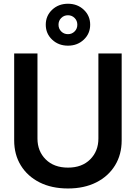

<svg xmlns="http://www.w3.org/2000/svg" viewBox="-20 -1020 744 1051"><path d="M352.1 11.7Q262.7 11.7 196.5 -21.7Q130.4 -55.2 94 -114.5Q57.6 -173.8 57.6 -251.5V-727.5H185.1V-261.7Q185.1 -192.4 230.2 -147.5Q275.4 -102.5 352.1 -102.5Q428.7 -102.5 473.6 -147.5Q518.6 -192.4 518.6 -261.7V-727.5H646V-251.5Q646 -173.8 609.6 -114.5Q573.2 -55.2 507.1 -21.7Q440.9 11.7 352.1 11.7ZM352.1 -770Q300.3 -770 265.4 -803Q230.5 -835.9 230.5 -884.8Q230.5 -933.6 265.4 -966.6Q300.3 -999.5 352.1 -999.5Q403.8 -999.5 438.7 -966.6Q473.6 -933.6 473.6 -884.8Q473.6 -835.9 438.7 -803Q403.8 -770 352.1 -770ZM352.1 -833Q373.5 -833 388.4 -847.9Q403.3 -862.8 403.3 -884.8Q403.3 -906.7 388.4 -921.6Q373.5 -936.5 352.1 -936.5Q330.1 -936.5 315.2 -921.6Q300.3 -906.7 300.3 -884.8Q300.3 -862.8 315.2 -847.9Q330.1 -833 352.1 -833Z"/></svg>

Font: Inter Display SemiBold
Style: Regular
Weight: 600
Designer: Rasmus Andersson
Foundry: rsms
Version: Version 4.001;git-9221beed3